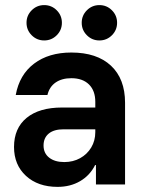

<svg xmlns="http://www.w3.org/2000/svg" viewBox="-20 -713 567 742"><path d="M202.5 9.2Q126.7 9.2 80.4 -33.3Q34.2 -75.8 34.2 -145Q34.2 -217.5 82.9 -257.5Q131.7 -297.5 220 -297.5H348.3V-319.2Q348.3 -362.5 323.8 -386.7Q299.2 -410.8 255.8 -410.8Q219.2 -410.8 195 -394.2Q170.8 -377.5 163.3 -345.8H40.8Q55 -424.2 111.7 -467.1Q168.3 -510 255.8 -510Q354.2 -510 408.8 -459.2Q463.3 -408.3 463.3 -315.8V0H350.8V-75H347.5Q327.5 -35 289.6 -12.9Q251.7 9.2 202.5 9.2ZM228.3 -86.7Q262.5 -86.7 289.6 -101.7Q316.7 -116.7 332.5 -142.9Q348.3 -169.2 348.3 -202.5V-213.3H225.8Q188.3 -213.3 168.3 -196.7Q148.3 -180 148.3 -150.8Q148.3 -120.8 170 -103.8Q191.7 -86.7 228.3 -86.7ZM364.2 -556.7Q335.8 -556.7 315.8 -576.7Q295.8 -596.7 295.8 -625Q295.8 -653.3 315.8 -673.3Q335.8 -693.3 364.2 -693.3Q392.5 -693.3 412.5 -673.3Q432.5 -653.3 432.5 -625Q432.5 -596.7 412.5 -576.7Q392.5 -556.7 364.2 -556.7ZM150.8 -556.7Q122.5 -556.7 102.5 -576.7Q82.5 -596.7 82.5 -625Q82.5 -653.3 102.5 -673.3Q122.5 -693.3 150.8 -693.3Q179.2 -693.3 199.2 -673.3Q219.2 -653.3 219.2 -625Q219.2 -596.7 199.2 -576.7Q179.2 -556.7 150.8 -556.7Z"/></svg>

Font: Funnel Sans Light SemiBold
Style: Regular
Weight: 600
Version: Version 1.000